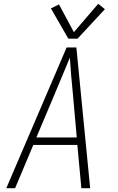

<svg xmlns="http://www.w3.org/2000/svg" viewBox="-20 -983 616 1003"><path d="M13 0H59L154 -226H384L405 0H451L403 -490L379 -735H328ZM381 -265H170L265 -490Q285 -538 305 -586Q325 -634 345 -682Q348 -634 352 -586Q356 -538 361 -490ZM337 -781H385L528 -935L493 -963L366 -815L288 -960L246 -939Z"/></svg>

Font: Iosevka Sparkle Extralight
Style: Italic
Weight: 200
Italic angle: -9°
Designer: Belleve Invis
Foundry: Belleve Invis
Version: Version 4.5.0; ttfautohint (v1.8.3)